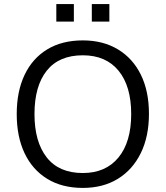

<svg xmlns="http://www.w3.org/2000/svg" viewBox="-20 -912 812 941"><path d="M62 -353Q62 -464 100.5 -545Q139 -626 211.5 -670Q284 -714 386 -714Q485 -714 558 -670Q631 -626 670.5 -545.5Q710 -465 710 -354Q710 -243 670 -161.5Q630 -80 557.5 -35.5Q485 9 386 9Q284 9 211.5 -35.5Q139 -80 100.5 -161Q62 -242 62 -353ZM149 -353Q149 -217 209 -140.5Q269 -64 386 -64Q498 -64 560.5 -140Q623 -216 623 -353Q623 -490 561 -565.5Q499 -641 386 -641Q269 -641 209 -565.5Q149 -490 149 -353ZM430 -806V-892H516V-806ZM256 -806V-892H342V-806Z"/></svg>

Font: Mulish
Style: Regular
Weight: 400
Designer: Vernon Adams
Foundry: Vernon Adams
Version: Version 3.603; ttfautohint (v1.8.3)